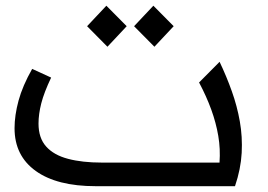

<svg xmlns="http://www.w3.org/2000/svg" viewBox="-20 -640 921 660"><path d="M308.9 0Q175.7 0 102.9 -52.3Q30 -104.6 30 -199.3Q30 -243.3 43.8 -294.3Q57.7 -345.3 90.6 -403.2L155.8 -373.3Q131.5 -322.3 121.9 -284.9Q112.4 -247.6 112.4 -215.2Q112.4 -165.5 138.8 -136.2Q165.1 -106.8 214 -94Q262.9 -81.1 330.1 -81.1H696L747.1 0ZM550.2 0V-81.1H734.6Q738 -128.1 730.3 -173Q722.7 -217.9 706.2 -263.3Q689.7 -308.7 664.3 -356.5L734.8 -427.5Q758.8 -377.2 776.9 -326.3Q795.1 -275.5 804.4 -222.7Q813.8 -169.8 810.8 -114.4Q807.8 -58.9 787.8 0ZM349.3 -479.3 279.4 -549.9 345.6 -620.4 415.5 -549.9ZM510.8 -479.3 440.9 -549.9 507.2 -620.4 577 -549.9Z"/></svg>

Font: Lexend Medium
Style: Regular
Weight: 500
Designer: Bonnie Shaver-Troup, Thomas Jockin
Foundry: Lexend
Version: Version 1.005